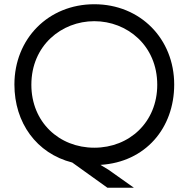

<svg xmlns="http://www.w3.org/2000/svg" viewBox="-20 -766 890 906"><path d="M425 -666C580 -666 722 -551 722 -366C722 -190 591 -69 425 -69C259 -69 128 -190 128 -366C128 -551 270 -666 425 -666ZM48 -367C48 -187 152 -42 321 1L487 120H612L492 35L454 12C667 -1 802 -162 802 -367C802 -583 642 -746 425 -746C208 -746 48 -583 48 -367Z"/></svg>

Font: Kreadon Medium
Style: Regular
Weight: 500
Designer: kohakuno
Foundry: StudioGnu
Version: Version 1.000;Glyphs 3.1.2 (3151)